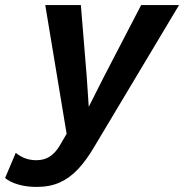

<svg xmlns="http://www.w3.org/2000/svg" viewBox="-115 -520 724 755"><path d="M30 215Q-11 215 -43.5 205.5Q-76 196 -95 180L-53 81Q-36 95 -16 102.5Q4 110 28 110Q58 110 80 96Q102 82 119 54L147 6L63 -500H203L226 -219L234 -100L292 -215L440 -500H589L254 60Q224 111 191.5 145.5Q159 180 120 197.5Q81 215 30 215Z"/></svg>

Font: Kantumruy Pro SemiBold
Style: Italic
Weight: 600
Italic angle: -13°
Version: Version 1.002